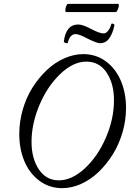

<svg xmlns="http://www.w3.org/2000/svg" viewBox="-20 -954 668 987"><path d="M319.8 -892.1Q315.4 -893.6 315.9 -902.8Q316.4 -912.1 320.6 -923.1Q324.7 -934.1 329.1 -934.1H587.9Q591.8 -932.6 590.8 -923.3Q589.8 -914.1 584.7 -903.1Q579.6 -892.1 575.2 -892.1ZM328.1 -732.9Q326.7 -731.4 322 -731.9Q317.4 -732.4 312.5 -735.1Q307.6 -737.8 308.1 -740.2Q318.8 -828.1 382.8 -828.1Q404.8 -828.1 448.2 -805.2Q492.2 -782.2 512.2 -782.2Q525.9 -782.2 536.6 -796.9Q547.4 -811.5 551.8 -829.1Q553.7 -835 561.5 -831.8Q569.3 -828.6 567.9 -823.2Q560.1 -783.7 542.2 -757.8Q524.4 -731.9 494.1 -731.9Q478 -731.9 431.2 -754.9Q386.7 -778.8 369.1 -778.8Q338.9 -778.8 328.1 -732.9ZM299.8 13.2Q233.4 13.2 182.4 -24.9Q131.3 -63 105.2 -125.7Q79.1 -188.5 79.1 -265.1Q79.1 -329.6 97.4 -392.1Q115.7 -454.6 147.9 -505.1Q180.2 -555.7 221.4 -594.5Q262.7 -633.3 311.3 -654.5Q359.9 -675.8 408.2 -675.8Q474.6 -675.8 525.1 -637.9Q575.7 -600.1 601.8 -537.6Q627.9 -475.1 627.9 -398.9Q627.9 -335.9 609.9 -273.9Q591.8 -211.9 560.1 -160.9Q528.3 -109.9 487.3 -70.3Q446.3 -30.8 397.5 -8.8Q348.6 13.2 299.8 13.2ZM282.2 -26.9Q349.1 -26.9 415.5 -87.9Q481.9 -148.9 523.9 -245.4Q565.9 -341.8 565.9 -439Q565.9 -523.9 528.3 -580.6Q490.7 -637.2 423.8 -637.2Q356 -637.2 289.6 -573.5Q223.1 -509.8 182.6 -413.6Q142.1 -317.4 142.1 -225.1Q142.1 -139.2 179.9 -83Q217.8 -26.9 282.2 -26.9Z"/></svg>

Font: Junicode SmCond Light
Style: Italic
Weight: 300
Width: 4
Italic angle: -11°
Designer: Peter S. Baker
Version: Version 2.206